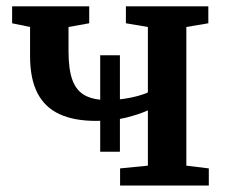

<svg xmlns="http://www.w3.org/2000/svg" viewBox="-20 -574 704 594"><path d="M351.5 0V-53L437.5 -61.5V-232.5Q410 -220 369.8 -210Q329.5 -200 277 -200Q209 -200 163.8 -221Q118.5 -242 95.8 -286.2Q73 -330.5 73 -400.5V-490.5L17.5 -502V-554.5H256V-502L192 -490.5V-414.5Q192 -359 204.2 -326Q216.5 -293 243 -278.8Q269.5 -264.5 312 -264.5Q337.5 -264.5 361.8 -268Q386 -271.5 406 -277Q426 -282.5 437.5 -288V-490.5L369.5 -502V-554.5H624.5V-502L556.5 -490.5V-61.5L626 -53V0ZM290 -104.5V-403H351V-104.5Z"/></svg>

Font: Merriweather 20pt SemiBold
Style: Regular
Weight: 600
Version: Version 2.100